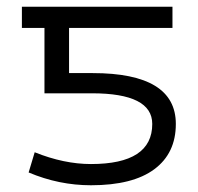

<svg xmlns="http://www.w3.org/2000/svg" viewBox="-20 -540 587 570"><path d="M250 -53Q432 -53 432 -172Q432 -263 253 -263H112V-457H45V-520H492V-457H185V-323H255Q502 -323 502 -172Q502 -85 438 -37.5Q374 10 250 10Q155 10 65 -28L83 -88Q170 -53 250 -53Z"/></svg>

Font: M PLUS 1p
Style: Regular
Weight: 400
Version: Version 1.062